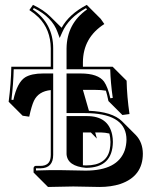

<svg xmlns="http://www.w3.org/2000/svg" viewBox="-20 -700 630 779"><path d="M409.7 -332Q392.1 -335.4 363.8 -335.4H316.4L340.8 -250.5Q435.5 -246.6 474.6 -208.5L531.2 -151.9Q559.1 -122.6 559.6 -76.7Q559.6 15.1 468.3 46.4Q430.7 58.6 383.8 58.6Q363.3 58.6 331.1 57.6Q297.9 56.6 277.3 56.6L174.8 58.6L118.2 2L116.2 0V-19Q118.2 -25.9 124 -26.9H143.1Q182.6 -26.9 185.5 -63Q186 -67.9 186 -71.8V-334.5Q136.2 -329.6 117.7 -291Q107.9 -270 98.6 -226.6L71.8 -230.5L15.1 -287.1Q24.9 -363.3 25.9 -429.2H186V-503.9Q185.1 -580.6 136.7 -629.4Q119.6 -646 99.1 -659.2L113.8 -680.2Q156.7 -660.2 184.6 -632.3L230 -587.4Q260.3 -642.6 332 -680.2L388.7 -623.5L403.3 -602.5Q316.9 -547.4 316.4 -447.3V-429.2H437L493.7 -372.6Q495.1 -308.1 505.4 -237.3L476.6 -233.4L419.9 -290Q414.6 -316.4 409.7 -332ZM316.4 -29.3Q323.2 -28.8 329.1 -28.8Q412.1 -28.8 425.3 -93.3Q428.2 -107.9 428.2 -124Q427.7 -143.1 423.8 -158.2Q407.7 -162.1 389.6 -162.6H366.2L373 -137.7L348.6 -162.6H316.4ZM438 -124Q436.5 -19.5 329.1 -19Q253.9 -25.4 250 -74.2V-229H333Q419.4 -229 435.1 -153.3Q438 -139.2 438 -124ZM250 -241.2V-401.9H307.1Q377.9 -401.9 402.3 -368.7Q417.5 -346.7 427.7 -301.3L437.5 -302.7Q428.7 -364.3 427.2 -418.9H250V-503.9Q251.5 -604.5 333 -661.6L329.1 -667Q257.8 -627.4 232.4 -568.8L222.2 -545.9L213.4 -569.8Q191.9 -629.9 119.1 -666.5Q117.7 -667.5 117.2 -667.5L113.3 -661.6Q195.8 -604.5 195.8 -503.9V-418.9H35.6Q34.2 -359.4 26.4 -295.4L34.2 -294.4Q49.8 -365.7 82 -386.2Q107.9 -401.9 154.8 -401.9H195.8V-71.8Q195.8 -18.1 145 -17.1Q143.6 -17.1 143.1 -17.1H126V-8.3Q187 -10.3 221.2 -9.8Q242.7 -9.8 275.4 -8.8Q307.6 -7.8 327.1 -7.8Q457.5 -7.8 486.3 -90.8Q492.7 -110.8 493.2 -132.8Q493.2 -234.4 344.2 -240.7Q333.5 -241.2 323.2 -241.2Z"/></svg>

Font: Linux Biolinum Shadow O
Style: Bold
Weight: 700
Designer: Philipp H. Poll
Foundry: Philipp H. Poll
Version: Version 0.9.2